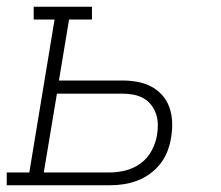

<svg xmlns="http://www.w3.org/2000/svg" viewBox="-35 -550 655 570"><path d="M-15 0V-38H52L127 -492H65V-530H238V-492H170L140 -311H328Q351 -311 373 -307Q395 -303 414 -293Q433 -283 447 -267Q461 -251 468 -231Q475 -211 476 -188Q477 -165 473 -142Q470 -122 462.5 -102Q455 -82 441.5 -64.5Q428 -47 410 -34Q392 -21 372 -13.5Q352 -6 331.5 -3Q311 0 291 0ZM95 -38H291Q314 -38 338 -44Q362 -50 382.5 -65Q403 -80 415 -102.5Q427 -125 431 -148Q434 -165 433.5 -181.5Q433 -198 428 -212.5Q423 -227 413.5 -239Q404 -251 390.5 -258.5Q377 -266 361 -269Q345 -272 328 -272H134Z"/></svg>

Font: Iosevka Slab XLtExObl
Style: Regular
Weight: 200
Width: 7
Italic angle: -9°
Monospace: yes
Designer: Belleve Invis
Foundry: Belleve Invis
Version: Version 11.1.1; ttfautohint (v1.8.3)